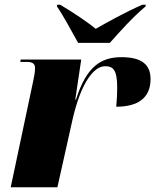

<svg xmlns="http://www.w3.org/2000/svg" viewBox="-20 -786 652 806"><path d="M308 -606H441C484 -654 535 -712 591 -759L592 -766H577C504 -734 422 -688 382 -665C351 -690 300 -726 233 -766H220L219 -759C242 -727 287 -644 308 -606ZM119 -444 25 0H221L284 -282C319 -437 373 -508 421 -508C453 -508 472 -496 472 -418C472 -397 471 -370 468 -338C558 -338 612 -374 612 -454C612 -517 572 -546 490 -546C405 -546 343 -508 299 -368H296L321 -536H67L65 -526H94C122 -526 127 -514 127 -500C127 -480 123 -464 119 -444Z"/></svg>

Font: Noto Serif Display Black
Style: Italic
Weight: 900
Italic angle: -12°
Designer: Monotype Design Team
Foundry: Monotype Imaging Inc.
Version: Version 2.009